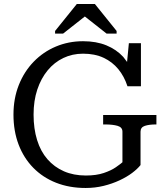

<svg xmlns="http://www.w3.org/2000/svg" viewBox="-20 -925 813 955"><path d="M679 -270V-104Q664 -85 637.5 -65Q611 -45 574.5 -28Q538 -11 495.5 -0.5Q453 10 406 10Q325 10 259 -16Q193 -42 145.5 -90.5Q98 -139 72.5 -206Q47 -273 47 -355Q47 -435 73.5 -502Q100 -569 147.5 -618Q195 -667 258 -693.5Q321 -720 393 -720Q459 -720 509 -699.5Q559 -679 593 -642Q603 -630 612 -617L621 -710H681V-496H614Q598 -545 568.5 -581Q539 -617 495.5 -637.5Q452 -658 393 -658Q340 -658 295 -636.5Q250 -615 217 -575Q184 -535 165.5 -479.5Q147 -424 147 -355Q147 -285 164.5 -228.5Q182 -172 216 -133Q250 -94 298 -73Q346 -52 407 -52Q459 -52 496 -64.5Q533 -77 556 -93Q579 -109 589 -118V-270Q589 -292 565 -299Q541 -306 504 -306H493V-353H758V-306H754Q722 -306 700.5 -299Q679 -292 679 -270ZM452 -905H362L254 -771V-758H294L402 -843L510 -758H560V-771Z"/></svg>

Font: Roboto Serif 20pt
Style: Regular
Weight: 400
Designer: Greg Gazdowicz
Foundry: Commercial Type
Version: Version 1.008